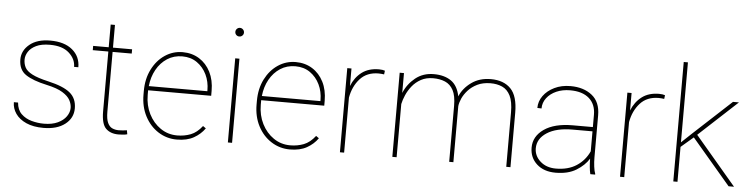

<svg xmlns="http://www.w3.org/2000/svg" viewBox="-46 -970 4686 1201"><g transform="rotate(5 2297.0 -370.0)"><path d="M409.7 -129.4Q409.7 -153.3 396.5 -178Q383.3 -202.6 348.6 -224.1Q314 -245.6 248.5 -259.8Q160.2 -278.8 115 -309.3Q69.8 -339.8 69.8 -404.8Q69.8 -460 116.9 -499Q164.1 -538.1 246.6 -538.1Q335.4 -538.1 385.5 -496.3Q435.5 -454.6 435.5 -387.2H408.7Q408.7 -436.5 366.9 -474.1Q325.2 -511.7 246.6 -511.7Q193.4 -511.7 160.2 -495.6Q127 -479.5 111.6 -455.1Q96.2 -430.7 96.2 -405.8Q96.2 -378.9 107.7 -356.7Q119.1 -334.5 153.6 -316.4Q188 -298.3 256.3 -282.7Q351.1 -261.2 393.6 -226.3Q436 -191.4 436 -128.9Q436 -67.9 386 -29.1Q335.9 9.8 250.5 9.8Q186.5 9.8 142.3 -10Q98.1 -29.8 75.4 -62.7Q52.7 -95.7 52.7 -134.3H79.1Q82.5 -88.9 109.1 -63.2Q135.7 -37.6 174.1 -27.1Q212.4 -16.6 250.5 -16.6Q302.7 -16.6 338.1 -33.2Q373.5 -49.8 391.6 -75.9Q409.7 -102.1 409.7 -129.4Z M760.7 -528.3V-501.5H640.6V-126.5Q640.6 -80.1 651.6 -56.4Q662.6 -32.7 680.9 -24.7Q699.2 -16.6 720.2 -16.6Q735.4 -16.6 747.1 -17.8Q758.8 -19 772.5 -21L776.9 3.9Q766.1 7.3 749 8.5Q731.9 9.8 721.7 9.8Q671.4 9.8 642.6 -18.6Q613.8 -46.9 613.8 -126.5V-501.5H516.1V-528.3H613.8V-670.9H640.6V-528.3Z M1087.9 9.8Q1023.9 9.8 971.2 -23.9Q918.5 -57.6 887.5 -116.9Q856.4 -176.3 856.4 -252.9V-274.4Q856.4 -351.6 886.5 -411.1Q916.5 -470.7 966.8 -504.4Q1017.1 -538.1 1078.1 -538.1Q1136.7 -538.1 1182.1 -509.8Q1227.5 -481.4 1253.2 -430.7Q1278.8 -379.9 1278.8 -312.5V-281.7H882.8Q882.8 -278.3 882.8 -274.4V-252.9Q882.8 -187 909.9 -133.3Q937 -79.6 983.4 -47.9Q1029.8 -16.1 1087.9 -16.1Q1133.3 -16.1 1172.6 -31.2Q1211.9 -46.4 1244.6 -88.9L1263.2 -75.7Q1236.8 -38.1 1194.1 -14.2Q1151.4 9.8 1087.9 9.8ZM1078.1 -511.7Q1024.9 -511.7 983.4 -484.9Q941.9 -458 916.3 -411.9Q890.6 -365.7 884.8 -308.1H1252.4V-314.5Q1252.4 -367.7 1231 -412.4Q1209.5 -457 1170.4 -484.4Q1131.3 -511.7 1078.1 -511.7Z M1394.5 -693.4Q1394.5 -704.6 1402.3 -712.6Q1410.2 -720.7 1421.4 -720.7Q1432.6 -720.7 1440.7 -712.6Q1448.7 -704.6 1448.7 -693.4Q1448.7 -682.1 1440.7 -674.3Q1432.6 -666.5 1421.4 -666.5Q1410.2 -666.5 1402.3 -674.3Q1394.5 -682.1 1394.5 -693.4ZM1434.6 -528.3V0H1408.2V-528.3Z M1797.9 9.8Q1733.9 9.8 1681.2 -23.9Q1628.4 -57.6 1597.4 -116.9Q1566.4 -176.3 1566.4 -252.9V-274.4Q1566.4 -351.6 1596.4 -411.1Q1626.5 -470.7 1676.8 -504.4Q1727.1 -538.1 1788.1 -538.1Q1846.7 -538.1 1892.1 -509.8Q1937.5 -481.4 1963.1 -430.7Q1988.8 -379.9 1988.8 -312.5V-281.7H1592.8Q1592.8 -278.3 1592.8 -274.4V-252.9Q1592.8 -187 1619.9 -133.3Q1647 -79.6 1693.4 -47.9Q1739.7 -16.1 1797.9 -16.1Q1843.3 -16.1 1882.6 -31.2Q1921.9 -46.4 1954.6 -88.9L1973.1 -75.7Q1946.8 -38.1 1904.1 -14.2Q1861.3 9.8 1797.9 9.8ZM1788.1 -511.7Q1734.9 -511.7 1693.4 -484.9Q1651.9 -458 1626.2 -411.9Q1600.6 -365.7 1594.7 -308.1H1962.4V-314.5Q1962.4 -367.7 1940.9 -412.4Q1919.4 -457 1880.4 -484.4Q1841.3 -511.7 1788.1 -511.7Z M2347.7 -532.7 2344.7 -509.3Q2336.9 -510.3 2328.4 -511.2Q2319.8 -512.2 2310.5 -512.2Q2236.8 -512.2 2193.8 -464.6Q2150.9 -417 2138.2 -345.7V0H2111.8V-528.3H2138.2V-418.5Q2160.2 -473.6 2202.9 -505.9Q2245.6 -538.1 2310.5 -538.1Q2322.8 -538.1 2332 -536.6Q2341.3 -535.2 2347.7 -532.7Z M2824.2 -351.6V0H2797.9V-351.6Q2797.9 -415 2779.3 -449.7Q2760.7 -484.4 2728 -498.3Q2695.3 -512.2 2653.3 -512.2Q2609.4 -512.2 2576.7 -494.4Q2543.9 -476.6 2521.7 -448.7Q2499.5 -420.9 2486.3 -390.4Q2473.1 -359.9 2467.8 -334V0H2440.9V-528.3H2467.8V-403.8Q2491.2 -460.4 2539.3 -499.3Q2587.4 -538.1 2654.8 -538.1Q2721.2 -538.1 2763.4 -508.8Q2805.7 -479.5 2818.8 -413.1Q2840.8 -465.3 2891.4 -501.7Q2941.9 -538.1 3013.2 -538.1Q3093.3 -538.1 3137.9 -492.4Q3182.6 -446.8 3182.6 -341.8V0H3156.2V-341.8Q3156.2 -409.2 3137.7 -446.3Q3119.1 -483.4 3086.4 -498Q3053.7 -512.7 3011.7 -512.2Q2964.8 -511.7 2930.4 -494.9Q2896 -478 2873 -452.6Q2850.1 -427.2 2838.1 -400.1Q2826.2 -373 2824.2 -351.6Z M3684.1 0Q3679.2 -19 3676.8 -45.7Q3674.3 -72.3 3674.3 -96.7Q3647.9 -53.7 3596.4 -22Q3544.9 9.8 3466.3 9.8Q3392.6 9.8 3348.1 -30.5Q3303.7 -70.8 3303.7 -133.8Q3303.7 -204.6 3368.4 -249.8Q3433.1 -294.9 3547.9 -294.9H3674.3V-372.1Q3674.3 -438 3632.3 -474.9Q3590.3 -511.7 3513.2 -511.7Q3465.3 -511.7 3427 -494.9Q3388.7 -478 3366.5 -448.7Q3344.2 -419.4 3344.2 -382.8L3317.9 -383.8Q3317.9 -425.3 3343 -460.2Q3368.2 -495.1 3412.4 -516.6Q3456.5 -538.1 3513.2 -538.1Q3595.7 -538.1 3648.2 -496.3Q3700.7 -454.6 3700.7 -371.1V-106.4Q3700.7 -78.1 3704.3 -49.3Q3708 -20.5 3714.4 -4.4V0ZM3466.3 -16.1Q3543 -16.1 3595.5 -50.3Q3647.9 -84.5 3674.3 -142.6V-268.1H3549.3Q3447.3 -268.1 3388.7 -230Q3330.1 -191.9 3330.1 -131.8Q3330.1 -84 3368.2 -50Q3406.2 -16.1 3466.3 -16.1Z M4106.4 -532.7 4103.5 -509.3Q4095.7 -510.3 4087.2 -511.2Q4078.6 -512.2 4069.3 -512.2Q3995.6 -512.2 3952.6 -464.6Q3909.7 -417 3897 -345.7V0H3870.6V-528.3H3897V-418.5Q3918.9 -473.6 3961.7 -505.9Q4004.4 -538.1 4069.3 -538.1Q4081.5 -538.1 4090.8 -536.6Q4100.1 -535.2 4106.4 -532.7Z M4552.2 0 4309.1 -285.6 4308.1 -284.7 4231.4 -219.2V0H4205.1V-750H4231.4V-247.6L4293.5 -306.2L4533.7 -528.3H4571.3L4328.6 -303.7L4586.4 0Z"/></g></svg>

Font: Vazirmatn RD FD Thin
Style: Regular
Weight: 100
Designer: Saber Rastikerdar
Foundry: Saber Rastikerdar
Version: Version 33.003